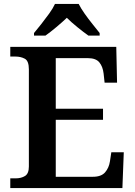

<svg xmlns="http://www.w3.org/2000/svg" viewBox="-20 -951 682 971"><path d="M32 0V-49H59Q87 -49 106.5 -61Q126 -73 126 -109V-600Q126 -643 105.5 -654Q85 -665 58 -665H32V-714H568L572 -533H509L504 -579Q500 -614 482.5 -635.5Q465 -657 424 -657H262V-401H501V-345H262V-57H450Q492 -57 511.5 -79.5Q531 -102 536 -135L543 -181H606L599 0ZM152 -784Q168 -803 188.5 -829Q209 -855 228.5 -882Q248 -909 258 -931H378Q389 -909 408 -882Q427 -855 448 -829Q469 -803 484 -784V-771H427Q403 -788 371.5 -813.5Q340 -839 318 -861Q295 -839 264.5 -813.5Q234 -788 210 -771H152Z"/></svg>

Font: Noto Serif Malayalam SemiBold
Style: Regular
Weight: 600
Designer: Indian type Foundry, Jelle Bosma, Monotype Design Team
Foundry: Monotype Imaging Inc.
Version: Version 2.104; ttfautohint (v1.8.4.7-5d5b)